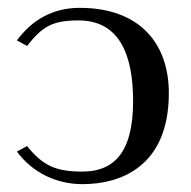

<svg xmlns="http://www.w3.org/2000/svg" viewBox="-20 -459 486 489"><path d="M190 -22C122 -22 89 -37 49 -87L23 -73C62 -20 123 10 190 10C290 10 410 -37 410 -222C410 -348 336 -439 183 -439C115 -439 62 -409 23 -356L49 -342C88 -392 114 -407 180 -407C284 -407 319 -320 319 -201C319 -63 264 -22 190 -22Z"/></svg>

Font: Libertinus Serif Display
Style: Regular
Weight: 400
Designer: Philipp H. Poll
Foundry: Khaled Hosny
Version: Version 6.1